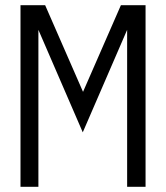

<svg xmlns="http://www.w3.org/2000/svg" viewBox="-20 -720 640 740"><path d="M59 0V-700H154L300 -366L446 -700H541V0H470V-605L299 -210L128 -605V0Z"/></svg>

Font: Red Hat Mono
Style: Regular
Weight: 400
Designer: Pentagram, MCKL
Foundry: Pentagram, MCKL
Version: Version 1.023